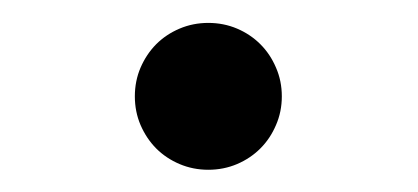

<svg xmlns="http://www.w3.org/2000/svg" viewBox="-20 -432 372 171"><path d="M100.1 -346.2Q100.1 -359.9 105.2 -371.8Q110.4 -383.8 119.1 -392.6Q127.9 -401.4 139.9 -406.5Q151.9 -411.6 165.5 -411.6Q179.2 -411.6 191.2 -406.5Q203.1 -401.4 211.9 -392.6Q220.7 -383.8 225.8 -371.8Q231 -359.9 231 -346.2Q231 -332.5 225.8 -320.6Q220.7 -308.6 211.9 -299.8Q203.1 -291 191.2 -285.9Q179.2 -280.8 165.5 -280.8Q151.9 -280.8 139.9 -285.9Q127.9 -291 119.1 -299.8Q110.4 -308.6 105.2 -320.6Q100.1 -332.5 100.1 -346.2Z"/></svg>

Font: Andika Afr
Style: Regular
Weight: 400
Designer: Victor Gaultney, Annie Olsen, Julie Remington, Don Collingsworth, Eric Hays, Becca Hirsbrunner
Foundry: SIL International
Version: Version 5.000